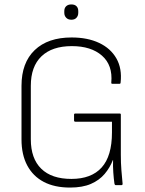

<svg xmlns="http://www.w3.org/2000/svg" viewBox="-20 -835 655 866"><path d="M296 11Q226 11 177.5 -14.5Q129 -40 103 -88.5Q77 -137 77 -206V-448Q77 -552 136.5 -609Q196 -666 303 -666Q375 -666 427 -641.5Q479 -617 505 -571.5Q531 -526 524 -463Q524 -457 519 -457H487Q481 -457 482 -463Q489 -541 440 -584Q391 -627 304 -627Q215 -627 167 -581Q119 -535 119 -448V-207Q119 -120 166 -74Q213 -28 302 -28Q392 -28 438.5 -79.5Q485 -131 485 -238V-286H320Q314 -286 314 -292V-318Q314 -323 320 -323H520Q525 -323 525 -318V-137Q525 -100 527.5 -68Q530 -36 533 -6Q533 -3 532 -1.5Q531 0 528 0H502Q500 0 498.5 -1.5Q497 -3 496 -8Q493 -29 491 -57.5Q489 -86 490 -113H489Q476 -79 452 -50.5Q428 -22 390 -5.5Q352 11 296 11ZM302 -746Q287 -746 278.5 -755Q270 -764 270 -777V-785Q270 -799 278.5 -807Q287 -815 302 -815Q317 -815 325 -807Q333 -799 333 -785V-777Q333 -764 325 -755Q317 -746 302 -746Z"/></svg>

Font: Sofia Sans Semi Condensed ExtraLight
Style: Regular
Weight: 250
Version: Version 4.100